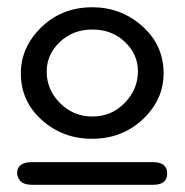

<svg xmlns="http://www.w3.org/2000/svg" viewBox="-20 -722 507 526"><path d="M26.9 -247.1Q26.9 -272 54.2 -276.9Q60.1 -277.8 74.2 -277.8H398.9Q438 -277.8 438 -246.8Q438 -215.8 399.9 -215.8H64Q43 -216.8 34.9 -227.1Q26.9 -237.3 26.9 -247.1ZM37.1 -521Q37.1 -592.8 93.5 -647.5Q149.9 -702.1 232.9 -702.1Q312 -702.1 370.1 -650.1Q428.2 -598.1 428.2 -521Q428.2 -449.2 371.6 -395.5Q314.9 -341.8 231.9 -341.8Q151.9 -341.8 94.5 -393.3Q37.1 -444.8 37.1 -521ZM107.9 -525.9Q107.9 -476.1 144.5 -439.5Q181.2 -402.8 233.2 -402.8Q285.2 -402.8 321.5 -439.9Q357.9 -477.1 357.9 -526.9Q357.9 -572.8 322.5 -606.9Q287.1 -641.1 232.9 -641.1Q179.7 -641.1 143.8 -606.9Q107.9 -572.8 107.9 -525.9Z"/></svg>

Font: CMU Typewriter Text Variable Width
Style: Medium
Weight: 500
Version: Version 0.7.0